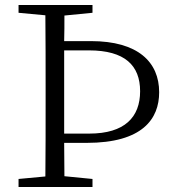

<svg xmlns="http://www.w3.org/2000/svg" viewBox="-20 -746 692 766"><path d="M335 -545C478 -545 539 -485 539 -382C539 -279 478 -213 336 -213H236V-335V-393C236 -444 236 -495 236 -545ZM326 -176C549 -176 615 -272 615 -378C615 -498 531 -582 343 -582H236C237 -616 237 -650 237 -684L349 -695V-726H54V-695L161 -685C162 -588 162 -490 162 -391V-335C162 -237 162 -138 161 -42L54 -32V0H349V-32L237 -43C237 -86 236 -131 236 -176Z"/></svg>

Font: Noto Serif CJK JP Light
Style: Regular
Weight: 300
Designer: Ryoko NISHIZUKA 西塚涼子 (kana & ideographs); Frank Grießhammer (Latin, Greek & Cyrillic); Wenlong ZHANG 张文龙 (bopomofo); San
Foundry: Adobe Systems Incorporated
Version: Version 1.001;PS 1.001;hotconv 16.6.54;makeotf.lib2.5.65590